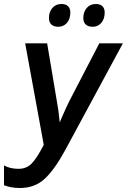

<svg xmlns="http://www.w3.org/2000/svg" viewBox="-33 -931 635 961"><path d="M-13 -4V-103Q17 -86 60 -86Q99 -86 125 -112Q151 -138 186 -206L93 -714H203L251 -428Q260 -382 266 -318L278 -347Q300 -397 314 -425L464 -714H582L293 -179Q239 -80 189.5 -35Q140 10 67 10Q22 10 -13 -4ZM212 -841Q212 -871 229 -891Q246 -911 275 -911Q296 -911 307.5 -900Q319 -889 319 -868Q319 -836 302 -816.5Q285 -797 259 -797Q237 -797 224.5 -808Q212 -819 212 -841ZM384 -841Q384 -871 401 -891Q418 -911 447 -911Q468 -911 479.5 -900Q491 -889 491 -868Q491 -836 474 -816.5Q457 -797 431 -797Q409 -797 396.5 -808Q384 -819 384 -841Z"/></svg>

Font: Noto Sans UI NarrowMedium
Style: Italic
Weight: 500
Width: 4
Italic angle: -12°
Designer: Monotype Design Team
Foundry: Monotype Imaging Inc.
Version: Version 1.001